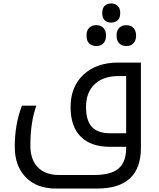

<svg xmlns="http://www.w3.org/2000/svg" viewBox="-20 -845 916 1105"><path d="M301.8 240.2Q191.9 240.2 128.4 175.3Q64.9 110.4 64.9 -1Q64.9 -128.4 106 -236.8H189Q154.8 -141.1 154.8 -6.8Q154.8 74.2 198 118.2Q241.2 162.1 319.8 162.1H522Q619.6 162.1 662.8 124.3Q706.1 86.4 706.1 6.8V0H613.8Q502.9 0 444.6 -58.6Q386.2 -117.2 386.2 -228Q386.2 -346.7 460.9 -415.8Q535.6 -484.9 660.2 -484.9H791V5.9Q791 240.2 538.1 240.2ZM706.1 -78.1V-407.2H663.1Q574.2 -407.2 524.7 -360.4Q475.1 -313.5 475.1 -229Q475.1 -150.9 509 -114.5Q543 -78.1 611.8 -78.1ZM620.1 -714.8Q597.7 -714.8 583 -727.8Q568.4 -740.7 568.4 -770Q568.4 -798.8 583 -812Q597.7 -825.2 620.1 -825.2Q641.1 -825.2 656.5 -811.8Q671.9 -798.3 671.9 -770Q671.9 -740.7 656.5 -727.8Q641.1 -714.8 620.1 -714.8ZM534.2 -580.1Q510.7 -580.1 494.4 -594.2Q478 -608.4 478 -640.1Q478 -671.9 494.4 -686Q510.7 -700.2 534.2 -700.2Q561 -700.2 575.7 -683.8Q590.3 -667.5 590.3 -640.1Q590.3 -612.8 575.7 -596.4Q561 -580.1 534.2 -580.1ZM707 -580.1Q681.2 -580.1 666 -595.7Q650.9 -611.3 650.9 -640.1Q650.9 -668.9 665.8 -684.6Q680.7 -700.2 707 -700.2Q733.9 -700.2 748.5 -683.8Q763.2 -667.5 763.2 -640.1Q763.2 -612.8 748.5 -596.4Q733.9 -580.1 707 -580.1Z"/></svg>

Font: Noto Kufi Arabic
Style: Regular
Weight: 400
Designer: Monotype Design team
Foundry: Monotype Imaging Inc.
Version: Version 1.02